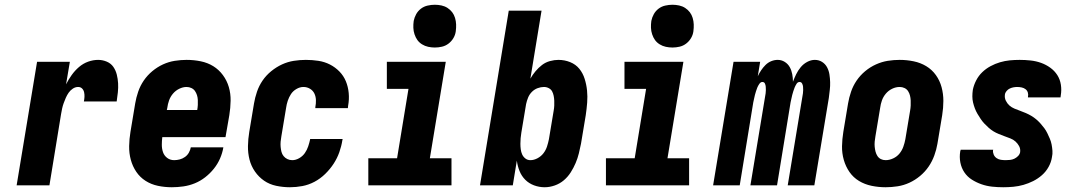

<svg xmlns="http://www.w3.org/2000/svg" viewBox="-20 -780 4540 808"><path d="M50 0 136 -520H274L258 -425Q268 -445 281.5 -464Q295 -483 312.5 -498Q330 -513 351 -520.5Q372 -528 393 -528Q412 -528 429.5 -520.5Q447 -513 457 -498.5Q467 -484 471.5 -466Q476 -448 477 -429.5Q478 -411 476 -391.5Q474 -372 471 -353H333Q335 -363 335.5 -372.5Q336 -382 334 -391.5Q332 -401 325.5 -407.5Q319 -414 309 -414Q297 -414 286.5 -407Q276 -400 269 -390Q262 -380 257 -368.5Q252 -357 248 -346Q244 -335 241.5 -323.5Q239 -312 237 -300L188 0Z M703 8Q673 8 644.5 2Q616 -4 592.5 -19Q569 -34 553.5 -57Q538 -80 530.5 -107.5Q523 -135 523.5 -165Q524 -195 529 -225L549 -345Q553 -369 561.5 -394Q570 -419 585 -441Q600 -463 621 -480.5Q642 -498 666 -509Q690 -520 715.5 -524Q741 -528 765 -528Q796 -528 825 -522Q854 -516 877.5 -501.5Q901 -487 918 -464Q935 -441 943 -413.5Q951 -386 950.5 -356Q950 -326 945 -295L929 -203H663Q661 -187 661 -170.5Q661 -154 666 -139.5Q671 -125 683.5 -115.5Q696 -106 713 -106Q724 -106 736 -109Q748 -112 758.5 -119.5Q769 -127 775 -138Q781 -149 783 -160H920Q916 -136 906 -113Q896 -90 880 -70Q864 -50 843.5 -34Q823 -18 799.5 -8.5Q776 1 751.5 4.5Q727 8 703 8ZM682 -317H810Q812 -328 812.5 -338.5Q813 -349 812.5 -359.5Q812 -370 809 -379.5Q806 -389 800.5 -397Q795 -405 785.5 -409.5Q776 -414 765 -414Q750 -414 734.5 -406.5Q719 -399 708 -386Q697 -373 691.5 -357.5Q686 -342 684 -326Z M1200 8Q1171 8 1142.5 2Q1114 -4 1091.5 -19.5Q1069 -35 1053 -58Q1037 -81 1030 -108.5Q1023 -136 1023.5 -165.5Q1024 -195 1029 -225L1049 -345Q1053 -369 1061.5 -394Q1070 -419 1085 -441Q1100 -463 1121.5 -480.5Q1143 -498 1167 -509Q1191 -520 1216.5 -524Q1242 -528 1267 -528Q1294 -528 1320 -524Q1346 -520 1368.5 -508.5Q1391 -497 1408.5 -479Q1426 -461 1435.5 -438Q1445 -415 1447.5 -388.5Q1450 -362 1445 -335L1444 -325H1307V-329Q1310 -344 1309.5 -359Q1309 -374 1303 -386.5Q1297 -399 1284.5 -406.5Q1272 -414 1257 -414Q1242 -414 1227.5 -405.5Q1213 -397 1204.5 -384Q1196 -371 1191 -356Q1186 -341 1184 -326L1164 -206Q1162 -195 1161 -184Q1160 -173 1161 -162Q1162 -151 1164.5 -141Q1167 -131 1173.5 -123Q1180 -115 1189.5 -110.5Q1199 -106 1210 -106Q1225 -106 1239.5 -114.5Q1254 -123 1263 -136Q1272 -149 1277 -164Q1282 -179 1285 -193V-195H1422L1421 -191Q1417 -165 1408 -139.5Q1399 -114 1384 -91Q1369 -68 1348.5 -48Q1328 -28 1303.5 -15Q1279 -2 1252.5 3Q1226 8 1200 8Z M1530 0V-114H1651L1699 -406H1608V-520H1856L1789 -114H1880V0ZM1810 -580Q1796 -580 1782 -583Q1768 -586 1756 -593.5Q1744 -601 1736.5 -611.5Q1729 -622 1724.5 -635.5Q1720 -649 1719.5 -663Q1719 -677 1721 -692Q1724 -707 1731.5 -720.5Q1739 -734 1751.5 -743.5Q1764 -753 1779.5 -756.5Q1795 -760 1810 -760Q1824 -760 1838 -757Q1852 -754 1863.5 -746.5Q1875 -739 1883 -728.5Q1891 -718 1895 -704.5Q1899 -691 1899.5 -677Q1900 -663 1898 -648Q1896 -633 1888 -619.5Q1880 -606 1867.5 -596.5Q1855 -587 1840 -583.5Q1825 -580 1810 -580Z M2272 8Q2249 8 2227.5 0Q2206 -8 2190.5 -23.5Q2175 -39 2166.5 -60Q2158 -81 2155 -104L2138 0H2000L2121 -735H2259L2212 -449Q2221 -465 2233.5 -480Q2246 -495 2261 -506.5Q2276 -518 2294.5 -523Q2313 -528 2330 -528Q2356 -528 2379.5 -518.5Q2403 -509 2418 -490.5Q2433 -472 2440.5 -448Q2448 -424 2450.5 -399Q2453 -374 2451 -348Q2449 -322 2445 -295L2425 -175Q2421 -155 2416 -134.5Q2411 -114 2402.5 -94Q2394 -74 2382 -55Q2370 -36 2353 -21.5Q2336 -7 2314.5 0.5Q2293 8 2272 8ZM2212 -106Q2227 -106 2242 -114Q2257 -122 2267 -135Q2277 -148 2282 -163.5Q2287 -179 2290 -194L2310 -314Q2312 -325 2312.5 -335.5Q2313 -346 2312.5 -356.5Q2312 -367 2310 -377Q2308 -387 2303.5 -395.5Q2299 -404 2289.5 -409Q2280 -414 2269 -414Q2256 -414 2242.5 -409Q2229 -404 2218.5 -393.5Q2208 -383 2202.5 -369.5Q2197 -356 2194 -342L2174 -222Q2172 -210 2171 -198.5Q2170 -187 2170 -175Q2170 -163 2171.5 -151.5Q2173 -140 2177.5 -130Q2182 -120 2191 -113Q2200 -106 2212 -106Z M2530 0V-114H2651L2699 -406H2608V-520H2856L2789 -114H2880V0ZM2810 -580Q2796 -580 2782 -583Q2768 -586 2756 -593.5Q2744 -601 2736.5 -611.5Q2729 -622 2724.5 -635.5Q2720 -649 2719.5 -663Q2719 -677 2721 -692Q2724 -707 2731.5 -720.5Q2739 -734 2751.5 -743.5Q2764 -753 2779.5 -756.5Q2795 -760 2810 -760Q2824 -760 2838 -757Q2852 -754 2863.5 -746.5Q2875 -739 2883 -728.5Q2891 -718 2895 -704.5Q2899 -691 2899.5 -677Q2900 -663 2898 -648Q2896 -633 2888 -619.5Q2880 -606 2867.5 -596.5Q2855 -587 2840 -583.5Q2825 -580 2810 -580Z M2981 0 3067 -520H3179L3169 -459Q3175 -472 3183 -484Q3191 -496 3201.5 -506.5Q3212 -517 3225.5 -522.5Q3239 -528 3253 -528Q3269 -528 3282.5 -519.5Q3296 -511 3303.5 -497.5Q3311 -484 3314 -468Q3317 -452 3317 -436Q3323 -452 3330.5 -467.5Q3338 -483 3349.5 -497Q3361 -511 3377 -519.5Q3393 -528 3409 -528Q3426 -528 3439.5 -519.5Q3453 -511 3460.5 -497Q3468 -483 3470.5 -467Q3473 -451 3473.5 -434.5Q3474 -418 3472 -401.5Q3470 -385 3468 -368L3407 0H3295L3359 -387Q3360 -394 3360 -401Q3360 -408 3359.5 -415Q3359 -422 3355.5 -428.5Q3352 -435 3345 -435Q3337 -435 3332 -427Q3327 -419 3324 -411.5Q3321 -404 3318.5 -396Q3316 -388 3314 -380.5Q3312 -373 3310.5 -365Q3309 -357 3307 -349L3250 0H3138L3202 -387Q3203 -394 3203 -401Q3203 -408 3202.5 -415Q3202 -422 3199 -428.5Q3196 -435 3188 -435Q3181 -435 3175.5 -427Q3170 -419 3167 -411.5Q3164 -404 3161.5 -396Q3159 -388 3157 -380.5Q3155 -373 3153.5 -365Q3152 -357 3150 -349L3093 0Z M3707 8Q3677 8 3648 2Q3619 -4 3595 -18.5Q3571 -33 3555 -56Q3539 -79 3531 -107Q3523 -135 3523.5 -164.5Q3524 -194 3529 -225L3549 -345Q3553 -369 3561.5 -394Q3570 -419 3585 -441Q3600 -463 3621 -480.5Q3642 -498 3666.5 -509Q3691 -520 3716 -524Q3741 -528 3766 -528Q3796 -528 3825 -522Q3854 -516 3878 -501.5Q3902 -487 3918.5 -464Q3935 -441 3942.5 -413Q3950 -385 3950 -355.5Q3950 -326 3945 -295L3925 -175Q3921 -151 3912 -126Q3903 -101 3888 -79Q3873 -57 3852 -39.5Q3831 -22 3807 -11Q3783 0 3757.5 4Q3732 8 3707 8ZM3707 -106Q3723 -106 3739 -113.5Q3755 -121 3765.5 -134Q3776 -147 3781.5 -162.5Q3787 -178 3790 -194L3810 -314Q3812 -325 3812.5 -336Q3813 -347 3812.5 -357.5Q3812 -368 3809.5 -378Q3807 -388 3801.5 -396.5Q3796 -405 3786.5 -409.5Q3777 -414 3766 -414Q3750 -414 3734.5 -406.5Q3719 -399 3708 -386Q3697 -373 3691.5 -357.5Q3686 -342 3684 -326L3664 -206Q3662 -195 3661 -184Q3660 -173 3661 -162.5Q3662 -152 3664.5 -142Q3667 -132 3672.5 -123.5Q3678 -115 3687 -110.5Q3696 -106 3707 -106Z M4202 8Q4178 8 4155 5.5Q4132 3 4110.5 -4.5Q4089 -12 4070 -24Q4051 -36 4038.5 -54.5Q4026 -73 4021.5 -96Q4017 -119 4021 -143L4023 -150H4160L4159 -148Q4158 -138 4162 -129Q4166 -120 4174 -114.5Q4182 -109 4192 -107.5Q4202 -106 4212 -106Q4221 -106 4230.5 -107Q4240 -108 4248.5 -112Q4257 -116 4264 -123Q4271 -130 4273 -139Q4275 -153 4269 -164.5Q4263 -176 4253.5 -184.5Q4244 -193 4232 -197.5Q4220 -202 4208 -206.5Q4196 -211 4183.5 -216Q4171 -221 4160.5 -227.5Q4150 -234 4140.5 -242.5Q4131 -251 4122.5 -260Q4114 -269 4107 -279.5Q4100 -290 4093.5 -301Q4087 -312 4082.5 -324Q4078 -336 4075 -348.5Q4072 -361 4072 -374.5Q4072 -388 4074 -402Q4078 -422 4088 -441.5Q4098 -461 4113.5 -476Q4129 -491 4148.5 -501.5Q4168 -512 4188.5 -518Q4209 -524 4229.5 -526Q4250 -528 4271 -528Q4294 -528 4317 -525.5Q4340 -523 4361 -515.5Q4382 -508 4400 -495Q4418 -482 4429.5 -464Q4441 -446 4444.5 -423.5Q4448 -401 4444 -378L4443 -370H4306V-372Q4308 -382 4305.5 -390.5Q4303 -399 4296 -404.5Q4289 -410 4279.5 -412Q4270 -414 4261 -414Q4253 -414 4245 -412.5Q4237 -411 4229.5 -407.5Q4222 -404 4216 -397Q4210 -390 4209 -382Q4207 -368 4213 -356Q4219 -344 4228 -336Q4237 -328 4249 -323Q4261 -318 4273.5 -313.5Q4286 -309 4297.5 -304Q4309 -299 4320 -292.5Q4331 -286 4340.5 -278Q4350 -270 4358.5 -260.5Q4367 -251 4374.5 -241Q4382 -231 4387.5 -219.5Q4393 -208 4398 -196.5Q4403 -185 4405.5 -172Q4408 -159 4409 -145.5Q4410 -132 4407 -119Q4404 -98 4393 -78Q4382 -58 4365 -43Q4348 -28 4328 -18Q4308 -8 4287 -2Q4266 4 4244.5 6Q4223 8 4202 8Z"/></svg>

Font: Iosevka Heavy Oblique
Style: Regular
Weight: 900
Italic angle: -9°
Monospace: yes
Designer: Belleve Invis
Foundry: Belleve Invis
Version: Version 32.5.0; ttfautohint (v1.8.4)